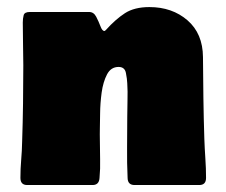

<svg xmlns="http://www.w3.org/2000/svg" viewBox="-20 -531 650 551"><path d="M235.8 -496.6Q249 -496.6 256.1 -482.9Q263.2 -469.2 268.3 -455.6Q273.4 -441.9 279.8 -441.9Q280.8 -441.9 284.2 -445.3Q311.5 -475.6 338.6 -493.2Q365.7 -510.7 408.7 -510.7Q474.1 -510.7 518.1 -472.7Q562 -434.6 562.5 -367.2Q563 -308.6 563.7 -250Q564.5 -191.4 566.4 -132.8Q567.4 -105 569.3 -76.7Q571.3 -48.3 571.3 -20.5Q571.3 0 551.8 0H366.2Q346.7 0 346.2 -20Q344.2 -63.5 344.7 -107.7Q345.2 -151.9 345.2 -195.8Q345.2 -220.2 345.9 -244.1Q346.7 -268.1 345.2 -292Q344.7 -304.7 341.3 -321.8Q337.9 -338.9 320.3 -338.9Q298.3 -338.9 287.1 -317.4Q275.9 -295.9 271.7 -265.4Q267.6 -234.9 267.3 -205.8Q267.1 -176.8 266.6 -162.1Q266.1 -153.8 266.4 -145.5Q266.6 -137.2 266.6 -128.9Q266.6 -102.1 267.3 -74.5Q268.1 -46.9 265.6 -20Q264.2 0 245.6 0H58.1Q38.6 0 38.6 -20.5Q38.6 -46.4 40.8 -72.3Q43 -98.1 43.5 -124Q45.4 -179.2 46.1 -234.1Q46.9 -289.1 46.9 -343.8Q46.9 -374.5 46.1 -405Q45.4 -435.5 45.4 -466.3Q45.4 -478 47.9 -487.3Q50.3 -496.6 65.4 -496.6Z"/></svg>

Font: Belanosima
Style: Bold
Weight: 700
Designer: The DocRepair Project, Santiago Orozco
Foundry: Google
Version: Version 2.000